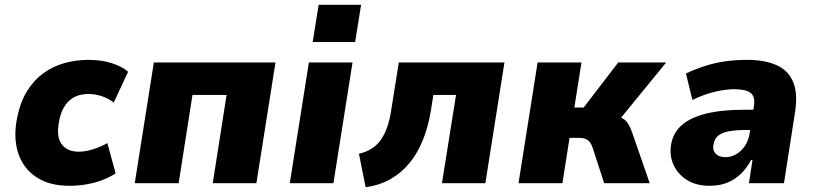

<svg xmlns="http://www.w3.org/2000/svg" viewBox="-20 -768 3417 805"><path d="M271 11Q187 11 132 -25.5Q77 -62 56 -127Q35 -192 52 -275Q65 -340 93.5 -386Q122 -432 162 -461Q202 -490 250 -503.5Q298 -517 352 -517Q405 -517 449 -503Q493 -489 517 -467L457 -338Q435 -355 407.5 -364.5Q380 -374 351 -374Q330 -374 310.5 -368.5Q291 -363 274.5 -349.5Q258 -336 246 -314.5Q234 -293 228 -261Q215 -195 238.5 -163.5Q262 -132 310 -132Q339 -132 371.5 -142.5Q404 -153 430 -168L465 -41Q442 -26 411.5 -14Q381 -2 345 4.5Q309 11 271 11Z M545 0 625 -506H1135L1055 0H872L930 -370H787L729 0Z M1291 -592 1316 -748H1494L1469 -592ZM1195 0 1275 -506H1458L1378 0Z M1513 17 1485 -123Q1516 -131 1538.5 -145Q1561 -159 1577 -182Q1593 -205 1604 -237Q1615 -269 1621 -311L1652 -506H2095L2015 0H1833L1892 -370H1797L1787 -307Q1776 -238 1753.5 -182Q1731 -126 1697 -84.5Q1663 -43 1617 -17Q1571 9 1513 17Z M2154 0 2234 -506H2418L2388 -317H2427L2572 -506H2773L2559 -244L2551 -284Q2576 -280 2590.5 -271.5Q2605 -263 2614 -248.5Q2623 -234 2631 -211L2704 0H2513L2465 -148Q2460 -163 2453 -172Q2446 -181 2435 -185.5Q2424 -190 2409 -190H2368L2338 0Z M2955 11Q2899 11 2860 -13.5Q2821 -38 2803 -79Q2785 -120 2795 -169Q2805 -215 2841 -245.5Q2877 -276 2942 -292Q3007 -308 3105 -308H3162L3149 -223H3109Q3068 -223 3039 -218Q3010 -213 2993 -200.5Q2976 -188 2972 -164Q2966 -141 2979.5 -125Q2993 -109 3023 -109Q3044 -109 3065 -120.5Q3086 -132 3102 -154.5Q3118 -177 3123 -209L3141 -323Q3147 -364 3126.5 -379Q3106 -394 3058 -394Q3026 -394 2980.5 -384Q2935 -374 2883 -349L2856 -460Q2899 -480 2941 -493Q2983 -506 3025.5 -511.5Q3068 -517 3112 -517Q3185 -517 3234.5 -495.5Q3284 -474 3305 -425.5Q3326 -377 3313 -295L3267 0H3120L3135 -97H3129Q3111 -63 3086 -39Q3061 -15 3029 -2Q2997 11 2955 11Z"/></svg>

Font: Nunito Sans 7pt SemiCondensed Black
Style: Italic
Weight: 900
Width: 4
Italic angle: -9°
Designer: Vernon Adams
Foundry: Vernon Adams
Version: Version 3.101;gftools[0.9.27]